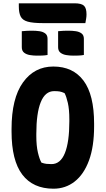

<svg xmlns="http://www.w3.org/2000/svg" viewBox="-20 -1123 640 1163"><path d="M303 -720Q422 -720 486 -634.5Q550 -549 550 -374V-358Q550 -235 519 -151Q488 -67 432.5 -23.5Q377 20 304 20Q180 20 115 -65.5Q50 -151 50 -326V-342Q50 -527 119 -623.5Q188 -720 303 -720ZM200 -299Q200 -240 209.5 -199.5Q219 -159 231 -138Q248 -132 261 -130.5Q274 -129 292 -129Q346 -129 373 -195.5Q400 -262 400 -388V-401Q400 -460 391 -499.5Q382 -539 371 -559Q353 -567 340.5 -569Q328 -571 308 -571Q254 -571 227 -504.5Q200 -438 200 -312ZM112 -934Q128 -936 145.5 -936.5Q163 -937 176 -937Q198 -937 219 -934Q240 -931 254 -920.5Q268 -910 268 -888V-790Q252 -787 234.5 -786.5Q217 -786 203 -786Q182 -786 161 -789.5Q140 -793 126 -804Q112 -815 112 -837ZM332 -934Q348 -936 365.5 -936.5Q383 -937 396 -937Q418 -937 439 -934Q460 -931 474 -920.5Q488 -910 488 -888V-790Q472 -787 454.5 -786.5Q437 -786 423 -786Q402 -786 381 -789.5Q360 -793 346 -804Q332 -815 332 -837ZM94 -1103H431Q473 -1103 488.5 -1088.5Q504 -1074 504 -1036Q504 -1022 501.5 -1008Q499 -994 497 -983H240Q179 -983 147.5 -992Q116 -1001 105 -1023.5Q94 -1046 94 -1084Z"/></svg>

Font: Recursive Mn Csl St XBd
Style: Regular
Weight: 800
Monospace: yes
Version: Version 1.079;hotconv 1.0.112;makeotfexe 2.5.65598; ttfautoh